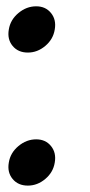

<svg xmlns="http://www.w3.org/2000/svg" viewBox="-20 -579 285 606"><path d="M152.8 -65.9Q147.9 -35.2 123 -14.2Q98.1 6.8 67.9 6.8Q37.1 6.8 19.8 -14.2Q2.4 -35.2 7.8 -65.9Q12.7 -96.7 38.1 -117.9Q63.5 -139.2 94.2 -139.2Q124 -139.2 141.1 -117.9Q158.2 -96.7 152.8 -65.9ZM152.8 -485.8Q147.9 -455.1 123 -434.1Q98.1 -413.1 67.9 -413.1Q37.1 -413.1 19.8 -434.1Q2.4 -455.1 7.8 -485.8Q12.7 -516.6 38.1 -537.8Q63.5 -559.1 94.2 -559.1Q124 -559.1 141.1 -537.8Q158.2 -516.6 152.8 -485.8Z"/></svg>

Font: Poppins Medium
Style: Italic
Weight: 500
Italic angle: -10°
Designer: Ninad Kale (Devanagari), Jonny Pinhorn (Latin)
Foundry: Indian Type Foundry
Version: Version 3.200;PS 1.000;hotconv 16.6.54;makeotf.lib2.5.65590